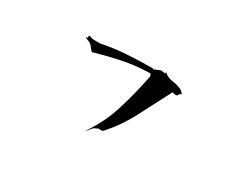

<svg xmlns="http://www.w3.org/2000/svg" viewBox="-72 -857 1143 940"><g transform="rotate(30 500.0 -386.5)"><path d="M575.2 -564.9H587.9L593.3 -552.2Q572.8 -446.3 541 -343.8Q510.7 -247.6 452.6 -163.6L454.6 -164.1L479.5 -192.9L501 -203.6H524.9Q590.3 -274.4 633.8 -359.4Q679.7 -449.2 727.1 -539.1L747.6 -534.7L754.9 -537.6L762.2 -550.3H769.5L767.6 -558.1L752.4 -571.3Q728 -582.5 699.7 -585.9Q671.4 -589.4 649.9 -608.9V-600.6L624.5 -604L588.4 -588.9L583.5 -592.3Q510.3 -592.3 439 -587.4Q367.7 -582.5 299.3 -568.8H269.5Q254.4 -568.8 241.2 -574.7H233.9V-562H226.1L226.6 -558.1L239.7 -552.7Q257.8 -546.9 267.6 -533.2Q275.9 -522.5 285.6 -511.7Q354 -531.7 425.8 -546.9Q497.6 -562 575.2 -564.9Z"/></g></svg>

Font: Bakudai
Style: Light
Weight: 300
Version: Version 1.48